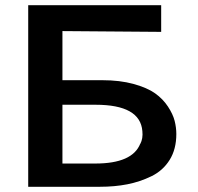

<svg xmlns="http://www.w3.org/2000/svg" viewBox="-20 -715 759 735"><path d="M88 0V-695H597V-593L219 -596V-408H371Q439 -408 491.5 -393.5Q544 -379 574 -357.5Q604 -336 623 -307Q642 -278 648.5 -252.5Q655 -227 655 -202Q655 -144 629.5 -103Q604 -62 560 -40.5Q516 -19 467.5 -9.5Q419 0 362 0ZM219 -89H345Q487 -89 517 -165V-164Q528 -185 525 -213Q517 -314 346 -314H219V-267Z"/></svg>

Font: Coval
Style: Bold
Weight: 700
Foundry: Context Ltd
Version: Version 001.000